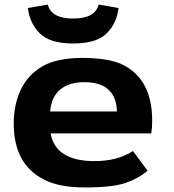

<svg xmlns="http://www.w3.org/2000/svg" viewBox="-20 -802 759 839"><path d="M345 -549Q463 -548 523 -516Q645 -450 645 -276Q645 -243 641 -219H201Q223 -98 393 -98Q493 -98 561 -142L625 -56Q585 -22 528 -2.5Q471 17 355 17Q352 17 349 17Q237 17 171 -18Q40 -85 40 -262Q40 -345 70.5 -409.5Q101 -474 164 -511.5Q227 -549 345 -549ZM199 -315H491Q487 -443 348 -443Q283 -443 244 -411.5Q205 -380 199 -315ZM102 -767 189 -782Q204 -721 300 -721Q396 -721 411 -782L498 -767Q491 -702 447 -657Q403 -612 300 -612Q197 -612 153 -657Q109 -702 102 -767Z"/></svg>

Font: Fix15 Mono
Style: Bold
Weight: 700
Designer: Carrois Corporate & Edenspiekermann AG
Foundry: Carrois Corporate GbR & Edenspiekermann AG
Version: Version 3.206